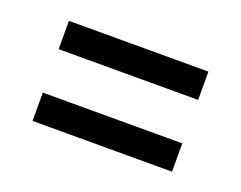

<svg xmlns="http://www.w3.org/2000/svg" viewBox="-49 -536 448 357"><g transform="rotate(20 175.0 -357.0)"><path d="M37 -456H313V-400H37ZM37 -314H313V-258H37Z"/></g></svg>

Font: TypoPRO Bebas Neue
Style: Regular
Weight: 400
Designer: Ryoichi Tsunekawa
Foundry: Ryoichi Tsunekawa
Version: Version 001.003